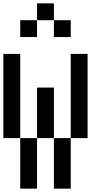

<svg xmlns="http://www.w3.org/2000/svg" viewBox="-20 -1120 640 1140"><path d="M0 -300V-800H100V-300ZM200 0H100V-300H200ZM200 -300V-600H300V-300ZM200 -1000V-900H100V-1000ZM200 -1100H300V-1000H200ZM400 0H300V-300H400ZM400 -300V-800H500V-300ZM400 -1000V-900H300V-1000Z"/></svg>

Font: Galmuri9 Regular
Style: Regular
Weight: 400
Designer: Lee Minseo (quiple)
Version: Version 2.399;hotconv 1.1.1;makeotfexe 2.6.0 DEVELOPMENT